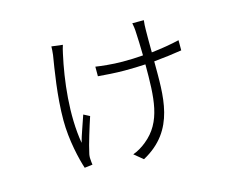

<svg xmlns="http://www.w3.org/2000/svg" viewBox="-93 -732 1187 949"><g transform="rotate(-15 500.0 -257.0)"><path d="M236 -582C236 -572 235 -555 233 -539C222 -470 199 -339 199 -213C199 -112 224 -8 240 40L281 35C280 28 278 14 278 6C277 -3 278 -16 281 -26C288 -62 316 -152 332 -200L301 -216C286 -170 267 -121 257 -83C232 -230 253 -403 282 -533C285 -547 289 -564 293 -575ZM851 -449C809 -439 761 -431 708 -425C708 -467 707 -524 708 -541C708 -556 709 -573 711 -589H652C654 -583 658 -554 658 -540C660 -514 661 -464 662 -422C628 -419 593 -418 557 -418C504 -418 446 -425 420 -429V-380C458 -377 507 -373 555 -373C594 -373 630 -374 662 -376C662 -204 659 -83 558 -2C540 13 513 30 489 38L534 75C719 -25 708 -203 708 -379C761 -384 807 -390 851 -397Z"/></g></svg>

Font: Noto Sans CJK Light
Style: Regular
Weight: 300
Designer: Ryoko NISHIZUKA (kana & ideographs); Paul D. Hunt (Latin, Greek & Cyrillic); Wenlong ZHANG (bopomofo); Sandoll Communica
Foundry: Adobe Systems Incorporated
Version: Version 1.000;PS 1;hotconv 1.0.78;makeotf.lib2.5.61930